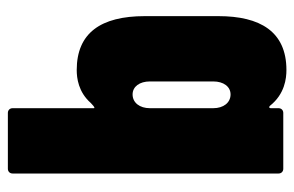

<svg xmlns="http://www.w3.org/2000/svg" viewBox="-150 -590 748 488"><g transform="rotate(-90 224.0 -346.0)"><path d="M290 -525C270 -525 234 -521 206 -489C201 -484 196 -480 194 -480C193 -480 193 -481 193 -482V-688C193 -695 188 -700 181 -700H39C32 -700 27 -695 27 -688V-12C27 -5 32 0 39 0H181C188 0 193 -5 193 -12V-32C193 -36 196 -37 199 -34C229 4 269 8 290 8C388 8 427 -59 427 -165V-352C427 -464 384 -525 290 -525ZM261 -339V-178C261 -152 248 -134 228 -134C207 -134 193 -152 193 -178V-339C193 -365 207 -383 228 -383C248 -383 261 -365 261 -339Z"/></g></svg>

Font: Barlow Condensed ExtraBold
Style: Regular
Weight: 800
Width: 3
Designer: Jeremy Tribby
Foundry: Tribby Type
Version: Version 1.422;hotconv 1.0.109;makeotfexe 2.5.65596